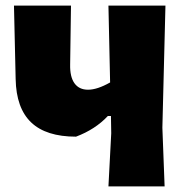

<svg xmlns="http://www.w3.org/2000/svg" viewBox="-20 -667 670 687"><path d="M561 -210 569 0H368L378 -190L377 -252H366Q321 -204 252 -178Q145 -178 91.5 -229Q38 -280 36 -384L30 -647H234L231 -436Q230 -392 246.5 -369Q263 -346 295 -346Q328 -346 374 -372L368 -647H572Z"/></svg>

Font: Luna Sans Black
Style: Regular
Weight: 900
Designer: Juan Pablo del Peral
Foundry: Huerta Tipografica
Version: Version 2.001; ttfautohint (v1.5)